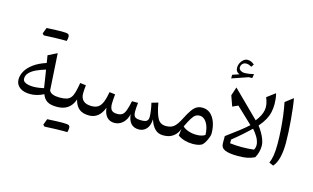

<svg xmlns="http://www.w3.org/2000/svg" viewBox="-135 -1429 3378 2075"><g transform="rotate(15 1554.0 -391.5)"><path d="M317.9 -429.7 304.7 -512.7 405.3 -563 430.2 -152.8Q441.4 -127.4 472.2 -116.2Q502.9 -105 546.4 -105H546.9V0H546.4Q474.1 0 436.5 -23.4Q398.9 -46.9 380.9 -97.2Q305.2 -58.6 231 -58.6Q155.3 -58.6 112.3 -91.8Q69.3 -125 69.3 -181.2Q69.3 -227.1 95.5 -273.4Q121.6 -319.8 176.3 -360.6Q231 -401.4 317.9 -429.7ZM329.6 -358.9Q274.4 -342.8 227.8 -321.3Q181.2 -299.8 153.1 -271.2Q125 -242.7 125 -204.6Q125 -182.1 142.1 -168.9Q159.2 -155.8 186.3 -150.1Q213.4 -144.5 243.7 -144.5Q276.9 -144.5 307.6 -149.4Q338.4 -154.3 360.4 -159.2Q353.5 -207 346.4 -252Q339.4 -296.9 329.6 -358.9ZM413.1 -716.3Q344.7 -716.3 210.9 -709.5L192.9 -726.1Q199.7 -744.1 205.8 -761Q211.9 -777.8 218.3 -794.4Q335.9 -800.8 391.4 -800.8Q446.8 -800.8 459.7 -792.5Q472.7 -784.2 472.7 -762.2Q472.7 -740.2 464.8 -715.8Z M674.8 233.9Q606.4 233.9 472.7 240.7L454.6 224.1Q461.4 206.1 467.5 189.2Q473.6 172.4 480 155.8Q597.7 149.4 653.1 149.4Q708.5 149.4 721.4 157.7Q734.4 166 734.4 188Q734.4 210 726.6 234.4ZM546.9 0Q530.3 0 530.3 -33.2V-71.8Q530.3 -105 546.9 -105Q593.8 -105 623.5 -113.5Q653.3 -122.1 671.6 -144.5Q689.9 -167 701.4 -208.3Q712.9 -249.5 723.6 -314.5L789.1 -306.6Q786.1 -279.3 784.4 -255.4Q782.7 -231.4 782.7 -212.4Q782.7 -162.6 812.5 -133.8Q842.3 -105 905.8 -105H906.2V0H905.8Q834 0 793.9 -32.5Q753.9 -64.9 736.8 -133.3Q691.4 0 546.9 0Z M1463.4 6.8Q1407.2 6.8 1375.2 -28.3Q1343.3 -63.5 1337.9 -130.4Q1322.8 -65.4 1282.7 -29.3Q1242.7 6.8 1190.4 6.8Q1137.2 6.8 1105.2 -28.6Q1073.2 -64 1066.9 -130.4Q1042 -63 1001 -31.5Q960 0 906.2 0Q889.6 0 889.6 -33.2V-71.8Q889.6 -105 906.2 -105Q950.7 -105 978.8 -123.8Q1006.8 -142.6 1024.7 -185.5Q1042.5 -228.5 1055.7 -301.3L1119.6 -293.5Q1116.7 -266.6 1114.5 -235.4Q1112.3 -204.1 1112.3 -187Q1112.3 -138.2 1131.1 -116.7Q1149.9 -95.2 1195.8 -95.2Q1230.5 -95.2 1251.5 -109.9Q1272.5 -124.5 1286.6 -162.4Q1300.8 -200.2 1314.9 -269H1382.8Q1380.4 -252.4 1378.2 -221.9Q1376 -191.4 1376 -171.9Q1376 -127 1393.8 -111.1Q1411.6 -95.2 1465.8 -95.2Q1513.7 -95.2 1528.8 -110.6Q1543.9 -126 1543.9 -155.8Q1543.9 -178.2 1538.6 -220.7Q1533.2 -263.2 1522 -307.6L1594.2 -328.6Q1614.7 -212.4 1643.8 -158.7Q1672.9 -105 1735.4 -105H1741.2V0H1733.9Q1677.2 0 1641.4 -36.4Q1605.5 -72.8 1584.5 -138.7Q1581.1 -64.9 1546.9 -29.1Q1512.7 6.8 1463.4 6.8Z M2069.8 -398.9Q2123 -398.9 2160.2 -366.2Q2197.3 -333.5 2216.8 -278.1Q2236.3 -222.7 2236.3 -153.8Q2236.3 -139.2 2229.2 -117.7Q2222.2 -96.2 2211.2 -74Q2200.2 -51.8 2187.7 -34.7Q2175.3 -17.6 2164.6 -12.2Q2127.4 6.8 2066.4 6.8Q2019.5 6.8 1976.1 -5.6Q1932.6 -18.1 1899.4 -42L1909.2 -117.2Q1888.2 -62.5 1845.5 -31.2Q1802.7 0 1741.2 0Q1724.6 0 1724.6 -33.2V-71.8Q1724.6 -105 1741.2 -105Q1794.4 -105 1826.9 -132.3Q1859.4 -159.7 1893.6 -227.5Q1927.7 -295.4 1954.3 -332.5Q1981 -369.6 2007.8 -384.3Q2034.7 -398.9 2069.8 -398.9ZM2063 -307.6Q2037.6 -307.6 2018.1 -295.2Q1998.5 -282.7 1977.3 -249Q1956.1 -215.3 1925.3 -150.9Q1946.8 -128.4 1989 -113.5Q2031.2 -98.6 2080.1 -98.6Q2143.6 -98.6 2176.8 -122.6Q2173.8 -206.1 2142.6 -256.8Q2111.3 -307.6 2063 -307.6Z M2618.2 -350.6 2438 -521 2376 -493.2 2335 -608.9 2366.7 -704.6 2659.7 -415.5Q2715.3 -485.4 2726.3 -547.4Q2737.3 -609.4 2704.1 -686.5L2796.9 -755.9Q2804.7 -726.1 2808.1 -695.3Q2811.5 -664.6 2811.5 -638.7Q2811.5 -589.4 2802 -546.1Q2792.5 -502.9 2769.3 -460.4Q2746.1 -418 2704.6 -369.6Q2725.1 -342.8 2745.8 -308.1Q2766.6 -273.4 2780.5 -236.1Q2794.4 -198.7 2794.4 -163.6Q2794.4 -93.3 2758.3 -29.3Q2717.3 -9.3 2675.3 -1.2Q2633.3 6.8 2573.2 6.8Q2473.1 6.8 2427.2 -13.7Q2381.3 -34.2 2381.3 -85V-164.6Q2459.5 -221.2 2518.8 -267.6Q2578.1 -314 2618.2 -350.6ZM2656.2 -320.8Q2619.1 -285.2 2569.6 -241Q2520 -196.8 2457 -146.5L2456.5 -104.5Q2523.9 -96.7 2591.3 -96.9Q2658.7 -97.2 2724.6 -105Q2743.7 -140.1 2736.6 -178.2Q2729.5 -216.3 2706.8 -253.2Q2684.1 -290 2656.2 -320.8ZM2346.2 -924.3Q2346.2 -903.3 2366.2 -890.9Q2386.2 -878.4 2413.1 -878.4Q2451.7 -878.4 2513.2 -893.1L2505.9 -847.2L2465.8 -846.2L2286.6 -784.7V-825.2L2361.8 -851.1Q2317.9 -866.7 2317.9 -915Q2317.9 -941.4 2330.3 -966.6Q2342.8 -991.7 2363.3 -1008.1Q2383.8 -1024.4 2406.7 -1024.4Q2427.2 -1024.4 2443.8 -1018.3Q2460.4 -1012.2 2484.4 -992.7L2462.9 -961.9Q2446.3 -973.1 2432.4 -977.5Q2418.5 -981.9 2405.3 -981.9Q2377.9 -981.9 2362.1 -964.8Q2346.2 -947.8 2346.2 -924.3Z M2997.1 -754.4Q3005.4 -710.4 3012.9 -647.2Q3020.5 -584 3026.4 -514.2Q3032.2 -444.3 3035.4 -378.7Q3038.6 -313 3038.6 -264.6Q3038.6 -170.4 3021.7 -101.3Q3004.9 -32.2 2968.8 8.3L2920.9 -12.2Q2938.5 -54.7 2946.3 -104Q2954.1 -153.3 2954.1 -231.4Q2954.1 -300.8 2949 -379.4Q2943.8 -458 2934.1 -537.1Q2924.3 -616.2 2909.7 -687Z"/></g></svg>

Font: Pinar-DS2-FD Medium
Style: Regular
Weight: 500
Designer: Amin Abedi
Version: Version 3.000